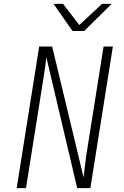

<svg xmlns="http://www.w3.org/2000/svg" viewBox="-20 -970 640 990"><path d="M66 0 182 -730H249L411 -55Q413 -75 416 -99Q419 -123 421.5 -143Q424 -163 425 -170L514 -730H562L446 0H378L219 -675Q218 -661 213.5 -629.5Q209 -598 203 -560L114 0ZM354 -810 256 -950H305L389 -841L506 -950H556L414 -810Z"/></svg>

Font: NKDuy Mono Thin
Style: Italic
Weight: 100
Italic angle: -9°
Monospace: yes
Designer: NKDuy
Foundry: NKDuy
Version: Version 2.251; ttfautohint (v1.8.4.7-5d5b)